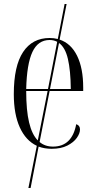

<svg xmlns="http://www.w3.org/2000/svg" viewBox="-20 -734 479 960"><path d="M238 10Q203 10 173 -1L133 206H122L164 -5Q109 -31 79 -97Q49 -163 49 -263Q49 -404 95.5 -474Q142 -544 228 -544Q250 -544 269 -539L303 -714H313L278 -536Q335 -517 365.5 -455Q396 -393 396 -296V-279H228L178 -24Q205 -1 245 -1Q293 -1 322 -29.5Q351 -58 361 -113Q380 -107 380 -87Q380 -67 364 -44.5Q348 -22 316.5 -6Q285 10 238 10ZM111 -289H220L266 -525Q249 -534 228 -534Q170 -534 142 -474Q114 -414 111 -289ZM334 -289Q333 -382 319.5 -439.5Q306 -497 275 -519L230 -289ZM111 -279Q111 -182 125.5 -121.5Q140 -61 169 -32L218 -279Z"/></svg>

Font: Noto Serif Display Condensed Light
Style: Regular
Weight: 300
Width: 3
Designer: Monotype Design Team
Foundry: Monotype Imaging Inc.
Version: Version 2.009